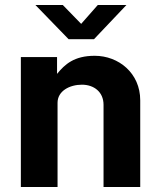

<svg xmlns="http://www.w3.org/2000/svg" viewBox="-20 -744 636 764"><path d="M369 -724 303 -649 230 -724H121L253 -588H354L483 -724ZM63 0H209V-335C209 -382 257 -407 306 -407C354 -407 392 -378 392 -327V0H538V-345C538 -453 452 -522 357 -522C275 -522 238 -488 207 -450V-517H63Z"/></svg>

Font: United Sans
Style: Bold
Weight: 700
Designer: Pablo Impallari, Rodrigo Fuenzalida (Modified by Dan O. Williams)
Version: Version 1.000;PS 001.000;hotconv 1.0.88;makeotf.lib2.5.64775